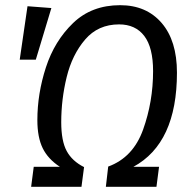

<svg xmlns="http://www.w3.org/2000/svg" viewBox="-20 -720 736 740"><path d="M662 -440Q662 -168 494 -77H593L583 0H388L397 -78Q493 -113 531.5 -220.5Q570 -328 570 -446Q570 -537 536 -581.5Q502 -626 439 -626Q358 -626 308 -567.5Q258 -509 237 -423Q216 -337 216 -249Q216 -177 237 -138Q258 -99 304 -76L294 0H100L110 -77H211Q165 -107 144.5 -149Q124 -191 124 -257Q124 -359 157 -460.5Q190 -562 261.5 -631Q333 -700 443 -700Q544 -700 603 -631.5Q662 -563 662 -440ZM178 -689 118 -490H56L86 -696Z"/></svg>

Font: Fira Sans Condensed
Style: Italic
Weight: 400
Width: 3
Italic angle: -8°
Designer: bBox Type GmbH & Carrois Corporate GbR & Edenspiekermann AG
Foundry: bBox Type GmbH & Carrois Corporate GbR & Edenspiekermann AG
Version: Version 4.301